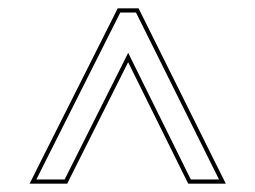

<svg xmlns="http://www.w3.org/2000/svg" viewBox="-20 -760 612 460"><path d="M152 -342 287 -611 420 -342 431 -320H521L492 -378L323 -718L312 -740H262L251 -718L80 -378L51 -320H141ZM143.1 -346.5 134.8 -330H67.2L88.9 -373.5L259.9 -713.5L268.2 -730H305.8L314 -713.5L483.1 -373.5L504.8 -330H437.2L429 -346.4L287.1 -633.4Z"/></svg>

Font: Nordica Advanced
Style: RegularOL
Weight: 300
Version: Version 1.07